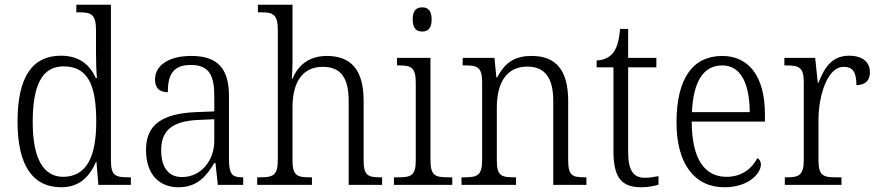

<svg xmlns="http://www.w3.org/2000/svg" viewBox="-20 -780 3704 810"><path d="M238 10C314 10 357 -33 385 -97H387L395 0H532V-32H521C468 -32 448 -39 448 -102V-760H302V-728H314C363 -728 385 -721 385 -654V-556C385 -523 386 -484 389 -451H384C358 -508 313 -545 237 -545C118 -545 54 -458 54 -267C54 -76 122 10 238 10ZM247 -34C163 -34 118 -111 118 -265C118 -420 157 -500 248 -500C353 -500 386 -418 386 -266C386 -118 345 -35 247 -34Z M733 10C815 10 852 -40 884 -92H889L899 0H1006V-32H1002C958 -32 946 -46 946 -111V-375C946 -493 896 -544 787 -544C690 -544 634 -503 634 -445C634 -408 653 -391 688 -391C688 -462 708 -506 785 -506C868 -506 884 -454 884 -372V-310L807 -307C664 -301 596 -254 596 -148C596 -40 655 10 733 10ZM748 -33C687 -33 660 -79 660 -145C660 -224 699 -269 817 -274L884 -277V-185C884 -103 828 -33 748 -33Z M1065 0H1296V-32H1288C1235 -32 1214 -38 1214 -102V-326C1214 -438 1259 -498 1342 -498C1421 -498 1451 -448 1451 -353V0H1592V-32H1585C1532 -32 1514 -39 1514 -105V-356C1514 -487 1459 -544 1359 -544C1280 -544 1236 -501 1214 -448H1211C1212 -456 1214 -488 1214 -514V-760H1068V-728H1082C1129 -728 1152 -721 1152 -656V-105C1152 -39 1131 -32 1077 -32H1065Z M1761 -647C1784 -647 1801 -659 1801 -698C1801 -737 1784 -749 1761 -749C1738 -749 1721 -737 1721 -698C1721 -659 1738 -647 1761 -647ZM1642 0H1888V-32H1870C1816 -32 1796 -39 1796 -105V-536H1655V-504H1664C1714 -504 1734 -496 1734 -431V-103C1734 -39 1714 -32 1660 -32H1642Z M1927 0H2157V-32H2149C2096 -32 2076 -38 2076 -102V-326C2076 -421 2110 -499 2205 -499C2285 -499 2314 -443 2314 -354V0H2454V-32H2447C2394 -32 2377 -39 2377 -105V-354C2377 -485 2325 -544 2223 -544C2158 -544 2113 -522 2078 -454H2074L2066 -536H1932V-504H1943C1993 -504 2014 -497 2014 -433V-105C2014 -39 1993 -32 1939 -32H1927Z M2686 10C2712 10 2740 5 2758 -1V-37C2738 -33 2722 -30 2700 -30C2653 -30 2630 -60 2630 -139V-496H2749V-536H2630V-658H2596C2591 -603 2581 -573 2563 -553C2547 -535 2523 -526 2497 -525V-496H2568V-143C2568 -29 2603 10 2686 10Z M3036 10C3139 10 3190 -49 3190 -86C3190 -100 3183 -109 3175 -113C3154 -71 3111 -34 3045 -34C2953 -34 2899 -108 2898 -267H3207V-299C3207 -456 3140 -544 3027 -544C2904 -544 2834 -451 2834 -263C2834 -89 2910 10 3036 10ZM3143 -307H2899C2905 -431 2944 -504 3027 -504C3107 -504 3142 -425 3143 -307Z M3291 0H3530V-32H3505C3455 -32 3433 -38 3433 -103V-275C3433 -373 3469 -498 3539 -498C3579 -498 3593 -474 3593 -421C3634 -421 3650 -444 3650 -475C3650 -517 3620 -545 3562 -545C3486 -545 3456 -489 3433 -431H3430L3419 -536H3289V-504H3296C3350 -504 3371 -497 3371 -433V-106C3371 -39 3349 -32 3299 -32H3291Z"/></svg>

Font: Noto Serif Khmer SemiCondensed Light
Style: Regular
Weight: 300
Width: 4
Designer: Danh Hong and the Monotype Design Team
Foundry: Monotype Imaging Inc.
Version: Version 2.004